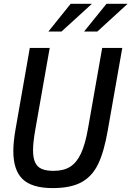

<svg xmlns="http://www.w3.org/2000/svg" viewBox="-20 -978 690 1008"><path d="M50 -184.5Q50 -233 61.5 -299L136.5 -726.5H241L165 -295.5Q153.5 -229.5 153.5 -189Q153.5 -149 164.5 -125.2Q175.5 -101.5 199 -91.2Q222.5 -81 261.5 -81Q314 -81 348.2 -102.5Q382.5 -124 405 -172Q427.5 -220 442 -303L516.5 -726.5H622L545.5 -292Q526 -180 494.8 -115.8Q463.5 -51.5 407.2 -21Q351 9.5 256 9.5Q148.5 9.5 99.2 -37.2Q50 -84 50 -184.5ZM539 -958H650L491 -812.5H421.5ZM351 -958H462.5L303 -812.5H234Z"/></svg>

Font: JuliaMono MediumItalic
Style: Regular
Weight: 500
Italic angle: -9°
Monospace: yes
Designer: cormullion
Foundry: corm
Version: Version 0.049; ttfautohint (v1.8.4)